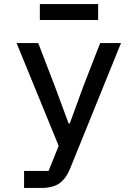

<svg xmlns="http://www.w3.org/2000/svg" viewBox="-20 -729 680 949"><path d="M475 -516H578L327 103Q307 153 274.5 176.5Q242 200 184 200H99V116H220L270 -8L62 -516H169L252 -300L319 -119H325L391 -300ZM177 -709H465V-630H177Z"/></svg>

Font: Writer Medium
Style: Regular
Weight: 500
Monospace: yes
Designer: Mike Abbink, Paul van der Laan, Pieter van Rosmalen
Foundry: Bold Monday
Version: Version 2.001 2020